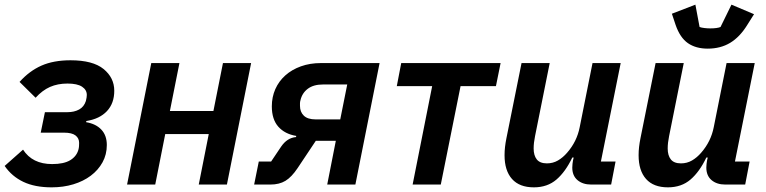

<svg xmlns="http://www.w3.org/2000/svg" viewBox="-27 -793 3293 825"><path d="M195 12Q123 12 73.5 -11.5Q24 -35 -7 -80L72 -150Q112 -88 197 -88Q247 -88 274.5 -104.5Q302 -121 310 -150Q312 -157 312.5 -165Q313 -173 313 -179Q313 -199 297.5 -211Q282 -223 248 -223H148L166 -311H263Q292 -311 313 -322.5Q334 -334 342 -359Q344 -367 345 -373.5Q346 -380 346 -385Q346 -407 325.5 -420.5Q305 -434 263 -434Q221 -434 188 -419.5Q155 -405 126 -373L57 -441Q99 -488 151 -511Q203 -534 276 -534Q372 -534 418 -496.5Q464 -459 464 -403Q464 -349 432.5 -315.5Q401 -282 344 -273L343 -268Q385 -261 408.5 -236Q432 -211 432 -170Q432 -129 413.5 -95.5Q395 -62 363 -38Q331 -14 288 -1Q245 12 195 12Z M623 -522H744L703 -316H890L931 -522H1052L948 0H827L870 -217H683L640 0H519Z M1085 -99H1138L1181 -163Q1207 -201 1245 -204L1246 -209Q1197 -217 1169 -248.5Q1141 -280 1141 -336Q1141 -376 1156 -410Q1171 -444 1199 -469Q1227 -494 1266 -508Q1305 -522 1352 -522H1604L1500 0H1379L1416 -188H1330L1252 -71Q1226 -32 1199.5 -16Q1173 0 1135 0H1065ZM1361 -430Q1320 -430 1295.5 -411.5Q1271 -393 1264 -362Q1262 -355 1262 -349.5Q1262 -344 1262 -338Q1262 -312 1278.5 -296Q1295 -280 1329 -280H1435L1465 -430Z M1830 -423H1678L1697 -522H2124L2104 -423H1952L1867 0H1746Z M2335 -522 2272 -208Q2266 -179 2266 -155Q2266 -125 2279.5 -108Q2293 -91 2323 -91Q2349 -91 2370.5 -103.5Q2392 -116 2410 -137Q2452 -185 2464 -247L2519 -522H2640L2555 -99H2618L2599 0H2513Q2477 0 2454.5 -19Q2432 -38 2432 -73Q2432 -81 2433 -89Q2434 -97 2435 -103L2438 -116H2432Q2403 -55 2364 -21.5Q2325 12 2267 12Q2205 12 2173 -24Q2141 -60 2141 -126Q2141 -144 2143 -161.5Q2145 -179 2149 -199L2214 -522Z M2911 -522 2848 -208Q2842 -179 2842 -155Q2842 -125 2855.5 -108Q2869 -91 2899 -91Q2925 -91 2946.5 -103.5Q2968 -116 2986 -137Q3028 -185 3040 -247L3095 -522H3216L3131 -99H3194L3175 0H3089Q3053 0 3030.5 -19Q3008 -38 3008 -73Q3008 -81 3009 -89Q3010 -97 3011 -103L3014 -116H3008Q2979 -55 2940 -21.5Q2901 12 2843 12Q2781 12 2749 -24Q2717 -60 2717 -126Q2717 -144 2719 -161.5Q2721 -179 2725 -199L2790 -522ZM3014 -584Q2963 -584 2929 -607.5Q2895 -631 2876 -686L2860 -734L2961 -773L2979 -677Q2987 -674 3000 -672.5Q3013 -671 3025 -671Q3039 -671 3050.5 -672.5Q3062 -674 3069 -677L3116 -773L3213 -732L3184 -686Q3152 -634 3110.5 -609Q3069 -584 3014 -584Z"/></svg>

Font: IBM Plex Sans SmBld
Style: Italic
Weight: 600
Italic angle: -11°
Designer: Mike Abbink, Paul van der Laan, Pieter van Rosmalen
Foundry: Bold Monday
Version: Version 3.005